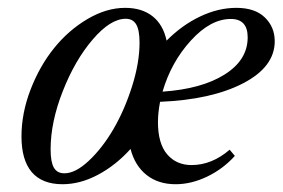

<svg xmlns="http://www.w3.org/2000/svg" viewBox="-20 -458 720 489"><path d="M139.2 11.2Q87.4 11.2 61 -19.5Q34.7 -50.3 34.7 -110.4Q34.7 -169.9 57.9 -230Q81.1 -290 117.7 -335.4Q154.3 -380.9 202.6 -409.4Q251 -438 298.8 -438Q341.3 -438 368.4 -416.7Q395.5 -395.5 404.3 -354.5Q442.9 -393.6 489.3 -415.8Q535.6 -438 582 -438Q629.4 -438 654.5 -413.6Q679.7 -389.2 679.7 -353Q679.7 -287.6 599.1 -245.8Q518.6 -204.1 387.7 -198.7Q382.3 -170.9 382.3 -147Q382.3 -92.3 405.8 -64.9Q429.2 -37.6 467.8 -37.6Q519.5 -37.6 564.9 -76.7L578.1 -61Q548.3 -27.8 507.8 -8.3Q467.3 11.2 427.2 11.2Q383.3 11.2 353.5 -12.2Q323.7 -35.6 312.5 -78.6Q274.4 -36.6 229.2 -12.7Q184.1 11.2 139.2 11.2ZM144 -16.6Q172.4 -16.6 206.8 -49.1Q241.2 -81.5 269.3 -129.9Q297.4 -178.2 316.4 -238.3Q335.4 -298.3 335.4 -349.6Q335.4 -381.3 326.9 -395.8Q318.4 -410.2 300.3 -410.2Q261.2 -410.2 216.1 -357.4Q170.9 -304.7 139.9 -225.8Q108.9 -147 108.9 -77.6Q108.9 -45.4 117.2 -31Q125.5 -16.6 144 -16.6ZM567.9 -409.7Q516.1 -409.7 466.1 -354.7Q416 -299.8 394 -224.6Q493.7 -231.4 552.2 -268.3Q610.8 -305.2 610.8 -362.8Q610.8 -409.7 567.9 -409.7Z"/></svg>

Font: Elstob 14pt
Style: Italic
Weight: 400
Italic angle: -20°
Designer: Peter S. Baker
Version: Version 1.015